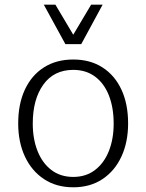

<svg xmlns="http://www.w3.org/2000/svg" viewBox="-20 -794 628 824"><path d="M294.4 9.8Q221.7 9.8 168.7 -25.4Q115.7 -60.5 86.9 -122.3Q58.1 -184.1 58.1 -264.2Q58.1 -347.7 86.7 -409.2Q115.2 -470.7 168.2 -504.6Q221.2 -538.6 294.4 -538.6Q367.2 -538.6 419.9 -504.6Q472.7 -470.7 501.2 -409.2Q529.8 -347.7 529.8 -264.2Q529.8 -184.1 501.2 -122.3Q472.7 -60.5 419.9 -25.4Q367.2 9.8 294.4 9.8ZM294.4 -34.7Q349.1 -34.7 387.9 -64.5Q426.8 -94.2 447.3 -146Q467.8 -197.8 467.8 -263.2Q467.8 -332.5 447.3 -384.5Q426.8 -436.5 387.9 -465.3Q349.1 -494.1 294.4 -494.1Q211.4 -494.1 166 -430.9Q120.6 -367.7 120.6 -263.7Q120.6 -197.8 141.1 -146Q161.6 -94.2 200.4 -64.5Q239.3 -34.7 294.4 -34.7ZM260.7 -604.5 168 -773.9H217.8L294.4 -645L371.1 -773.9H420.4L328.6 -604.5Z"/></svg>

Font: Comme ExtraLight
Style: Regular
Weight: 250
Version: Version 1.000;gftools[0.9.27]